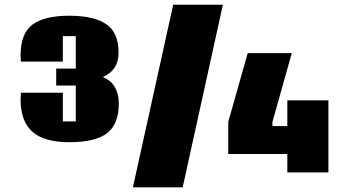

<svg xmlns="http://www.w3.org/2000/svg" viewBox="-20 -799 1453 819"><path d="M546.9 0 718.8 -778.8H930.7L759.3 0ZM485.8 -573.7Q485.8 -499.5 418.5 -470.2Q452.1 -457.5 469.5 -428Q486.8 -398.4 486.8 -357.9Q486.8 -269 436.5 -230.7Q386.2 -192.4 276.4 -192.4Q168.9 -192.4 118.4 -236.8Q67.9 -281.2 67.9 -373.5Q67.9 -387.7 69.3 -403.3H248V-281.2H303.2V-434.1H219.7V-506.3H303.2V-645H248V-536.1H69.3Q67.9 -549.8 67.9 -563Q67.9 -656.2 118.4 -694.1Q168.9 -731.9 275.9 -731.9Q380.4 -731.9 433.1 -696Q485.8 -660.2 485.8 -573.7ZM1380.9 -63.5H1205.6V-142.1H953.6V-278.8L1036.6 -572.3H1224.6L1142.1 -278.8V-261.2H1205.6V-371.1H1380.9Z"/></svg>

Font: Coda
Style: Heavy
Weight: 800
Version: Version 2.000; ttfautohint (v0.8) -r 50 -G 200 -x